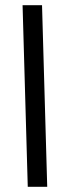

<svg xmlns="http://www.w3.org/2000/svg" viewBox="-20 -720 268 740"><path d="M87 0 67 -700H142L162 0Z"/></svg>

Font: Noto Sans Arabic Condensed
Style: Regular
Weight: 400
Width: 3
Designer: Monotype Design Team, Nadine Chahine, Nizar Qandah and Khaled Hosny
Foundry: Monotype Imaging Inc.
Version: Version 2.012